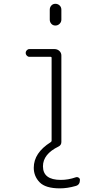

<svg xmlns="http://www.w3.org/2000/svg" viewBox="-20 -780 540 1019"><path d="M135.7 -478.5Q127.9 -478.5 122.1 -484.9Q116.2 -491.2 116.2 -499Q116.2 -506.8 122.1 -513.2Q127.9 -519.5 135.7 -519.5H269.5Q284.2 -519.5 294.9 -509.8Q305.7 -500 305.7 -485.4V-26.4Q305.7 -10.7 292 -2.9H291Q291 -2 290 -2Q208 38.1 208 102.5Q208 174.8 302.7 174.8Q342.8 174.8 381.8 161.1Q389.6 158.2 397 162.6Q404.3 167 404.3 174.8Q404.3 201.2 381.8 207Q337.9 219.7 297.9 219.7Q221.7 219.7 190.4 187.5Q159.2 155.3 159.2 110.4Q159.2 31.2 249 -25.4Q253.9 -28.3 253.9 -33.2V-473.6Q253.9 -478.5 249 -478.5ZM244.1 -728.5Q244.1 -741.2 252.4 -750.5Q260.7 -759.8 273.9 -759.8Q287.1 -759.8 296.4 -751Q305.7 -742.2 305.7 -728.5V-675.8Q305.7 -663.1 296.4 -653.8Q287.1 -644.5 273.9 -644.5Q260.7 -644.5 252.4 -653.8Q244.1 -663.1 244.1 -675.8Z"/></svg>

Font: Rounded-L Mgen+ 1mn light
Style: Regular
Weight: 200
Designer: [Source Han Sans]
Ryoko NISHIZUKA  (kana & ideographs); Paul D. Hunt (Latin, Greek & Cyrillic); Wenlong ZHANG  (bopomofo
Version: Version 1.059.20150602